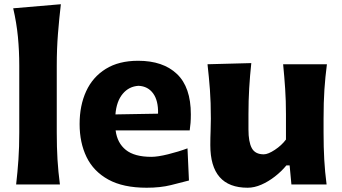

<svg xmlns="http://www.w3.org/2000/svg" viewBox="-20 -860 1595 895"><path d="M55.2 0Q62 -59.6 65.9 -116.2Q69.8 -172.9 69.8 -242.2V-554.2Q69.8 -622.6 63.5 -688.5Q57.1 -754.4 41.5 -821.3L263.7 -840.3Q255.9 -773.9 250.2 -702.9Q244.6 -631.8 244.6 -554.2V-242.2Q244.6 -172.9 248 -116.2Q251.5 -59.6 259.3 0Z M663.6 15.1Q554.2 15.1 485.1 -22.9Q416 -61 383.5 -127.9Q351.1 -194.8 351.1 -281.7Q351.1 -368.2 381.6 -434.6Q412.1 -501 472.9 -538.8Q533.7 -576.7 624 -576.7Q740.2 -576.7 804.9 -515.1Q869.6 -453.6 869.6 -327.1Q869.6 -304.7 868.2 -286.9Q866.7 -269 864.3 -252H519Q526.4 -193.4 566.7 -161.1Q606.9 -128.9 685.5 -128.9Q715.3 -128.9 763.7 -140.9Q812 -152.8 854 -168.5L860.8 -18.6Q825.7 -9.3 776.6 2.9Q727.5 15.1 663.6 15.1ZM716.8 -330.1Q718.3 -391.1 693.8 -424.6Q669.4 -458 626 -460Q581.1 -457.5 552 -422.6Q522.9 -387.7 518.1 -326.7Z M1134.3 15.1Q960.4 15.1 960.4 -183.6Q960.4 -220.2 961.7 -248.3Q962.9 -276.4 962.9 -306.2Q962.9 -384.8 958.5 -442.6Q954.1 -500.5 947.3 -560.5L1151.4 -565.9Q1145 -505.9 1141.6 -448.2Q1138.2 -390.6 1138.2 -328.1V-256.3Q1138.2 -198.2 1153.8 -169.4Q1169.4 -140.6 1209.5 -140.6Q1229.5 -140.6 1261 -161.4Q1292.5 -182.1 1313 -209.5V-328.1Q1313 -390.6 1309.3 -445.6Q1305.7 -500.5 1299.8 -560.5H1503.9Q1496.1 -500.5 1492.2 -442.6Q1488.3 -384.8 1488.3 -306.2V-242.2Q1488.3 -172.9 1491.5 -116.2Q1494.6 -59.6 1502.4 0H1338.4L1330.1 -88.9H1314.9Q1292 -61 1261.7 -37.4Q1231.4 -13.7 1198.5 0.7Q1165.5 15.1 1134.3 15.1Z"/></svg>

Font: Pinar DS4-Bold
Style: Regular
Weight: 700
Designer: Amin Abedi
Version: Version 2.000